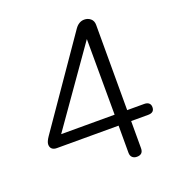

<svg xmlns="http://www.w3.org/2000/svg" viewBox="-125 -780 830 891"><g transform="rotate(-20 290.0 -335.0)"><path d="M370 -25V-159H65Q50 -159 41.5 -166.5Q33 -174 33 -188Q33 -202 49 -225L342 -649Q361 -676 388 -676Q406 -676 419 -665Q432 -654 432 -634V-213H516Q531 -213 539 -206Q547 -199 547 -186Q547 -159 516 -159H432V-25Q432 6 401 6Q387 6 378.5 -2Q370 -10 370 -25ZM369 -587 106 -213H370Z"/></g></svg>

Font: SN Pro Light
Style: Regular
Weight: 300
Designer: Tobias Whetton
Foundry: Supernotes
Version: Version 1.002